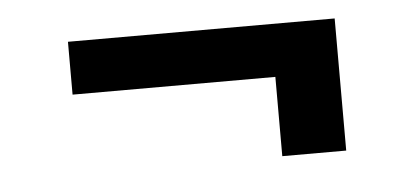

<svg xmlns="http://www.w3.org/2000/svg" viewBox="-30 -441 652 304"><g transform="rotate(-5 296.5 -289.0)"><path d="M509.8 -393.6V-183.6H408.2V-309.6H85.9V-393.6Z"/></g></svg>

Font: Inter Extra Bold
Style: Regular
Weight: 800
Designer: Rasmus Andersson
Foundry: rsms
Version: Version 4.000;git-3c8e0fc